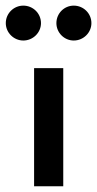

<svg xmlns="http://www.w3.org/2000/svg" viewBox="-49 -649 338 669"><path d="M32.2 -507.8C65.9 -507.8 93.8 -535.2 93.8 -568.4C93.8 -602.5 65.9 -629.4 32.2 -629.4C-1 -629.4 -28.8 -602.5 -28.8 -568.4C-28.8 -535.2 -1 -507.8 32.2 -507.8ZM208 -507.8C241.7 -507.8 269.5 -535.2 269.5 -568.4C269.5 -602.5 241.7 -629.4 208 -629.4C174.8 -629.4 147.5 -602.5 147.5 -568.4C147.5 -535.2 174.8 -507.8 208 -507.8ZM69.8 0H171.4V-411.6H69.8Z"/></svg>

Font: Now SemiBold
Style: Regular
Weight: 600
Designer: Alfredo Marco Pradil
Foundry: Alfredo Marco Pradil
Version: Version 1.200;hotconv 1.0.109;makeotfexe 2.5.65596